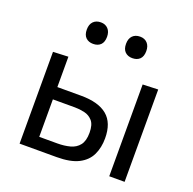

<svg xmlns="http://www.w3.org/2000/svg" viewBox="-127 -848 978 975"><g transform="rotate(20 362.0 -360.0)"><path d="M78.5 0V-496L160.5 -499.5V-335.5H289Q383 -335.5 430.2 -296.2Q477.5 -257 477.5 -173.5Q477.5 -123 458.8 -83.8Q440 -44.5 396.5 -22.2Q353 0 278.5 0ZM160.5 -66.5H258.5Q296 -66.5 326.8 -74.8Q357.5 -83 375.5 -106Q393.5 -129 393.5 -173Q393.5 -216.5 375.8 -236.8Q358 -257 331.8 -263Q305.5 -269 280 -269H160.5ZM563 0V-496L646 -499V0ZM467.5 -603.5Q443 -603.5 428 -618Q413 -632.5 413 -661.5Q413 -689.5 428 -704.8Q443 -720 468.5 -720Q493.5 -720 508 -704.2Q522.5 -688.5 522.5 -661.5Q522.5 -632.5 507.8 -618Q493 -603.5 467.5 -603.5ZM255.5 -603.5Q231 -603.5 216 -618Q201 -632.5 201 -661.5Q201 -689.5 216 -704.8Q231 -720 256.5 -720Q281 -720 295.8 -704.2Q310.5 -688.5 310.5 -661.5Q310.5 -632.5 295.8 -618Q281 -603.5 255.5 -603.5Z"/></g></svg>

Font: Heraclito
Style: Regular
Weight: 400
Designer: Kostas Bartsokas (font) & Cristiano Sobral (main changes)
Foundry: Kostas Bartsokas (font) & Cristiano Sobral (main changes)
Version: Version 1.00;July 8, 2020;FontCreator 13.0.0.2655 64-bit